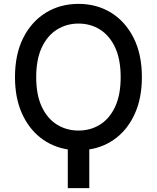

<svg xmlns="http://www.w3.org/2000/svg" viewBox="-20 -757 801 980"><path d="M704.2 -363.3Q704.2 -258.9 669.9 -180.6Q635.7 -102.3 575.1 -54.5Q514.6 -6.7 435.7 5.7V203.1H326V5.7Q246.8 -6.7 186.1 -54.5Q125.4 -102.3 90.9 -180.6Q56.5 -258.9 56.5 -363.3Q56.5 -479.8 98.5 -563.4Q140.6 -647 214 -692.1Q287.3 -737.2 380.7 -737.2Q474.1 -737.2 547.1 -692.1Q620 -647 662.1 -563.4Q704.2 -479.8 704.2 -363.3ZM595.9 -363.3Q595.9 -454.2 567.5 -514.9Q539.1 -575.6 490.4 -606.2Q441.8 -636.7 380.7 -636.7Q320 -636.7 271 -606.2Q221.9 -575.6 193.4 -514.9Q164.8 -454.2 164.8 -363.3Q164.8 -272.4 193.4 -211.8Q221.9 -151.3 271 -120.9Q320 -90.6 380.7 -90.6Q441.8 -90.6 490.4 -120.9Q539.1 -151.3 567.5 -211.8Q595.9 -272.4 595.9 -363.3Z"/></svg>

Font: Inter Zeller Medium
Style: Regular
Weight: 500
Designer: Rasmus Andersson; Joe Bland
Foundry: zeller
Version: Version 3.015;git-dec3a8cb1